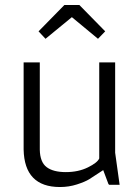

<svg xmlns="http://www.w3.org/2000/svg" viewBox="-20 -743 564 772"><path d="M75 -492H140V-141Q141 -91 167.5 -71Q194 -51 244.5 -51Q295 -51 333.5 -70Q372 -89 379 -106V-492H443V-129L461 0H419L416 -3L395 -59Q356 -33 339 -22.5Q322 -12 289.5 -1.5Q257 9 221 9Q78 9 75 -142ZM269 -674 163 -587 135 -617 239 -723H299L403 -617L374 -587Z"/></svg>

Font: Gafata
Style: Regular
Weight: 400
Designer: Lautaro Hourcade
Foundry: Lautaro Hourcade
Version: Version 4.002; ttfautohint (v0.94.20-1c74) -l 7 -r 28 -G 0 -